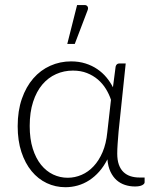

<svg xmlns="http://www.w3.org/2000/svg" viewBox="-20 -756 618 782"><path d="M432 -349.5Q424.5 -372.5 411.2 -394Q398 -415.5 378.8 -432Q359.5 -448.5 334.2 -458.5Q309 -468.5 277 -468.5Q240.5 -468.5 208.5 -454.2Q176.5 -440 152.5 -411.8Q128.5 -383.5 114.8 -341.2Q101 -299 101 -243Q101 -190 113.5 -150.5Q126 -111 147.2 -84.8Q168.5 -58.5 196.5 -45.2Q224.5 -32 255.5 -32Q285 -32 312.2 -43.8Q339.5 -55.5 361.2 -78.8Q383 -102 397.8 -136.5Q412.5 -171 417 -217ZM569 -33V-13.5Q569 -7 559 -1.8Q549 3.5 529.5 3.5Q508.5 3.5 489.2 -2.8Q470 -9 455 -22.2Q440 -35.5 430 -56.5Q420 -77.5 417.5 -107Q403 -78.5 384.2 -57.2Q365.5 -36 343.5 -21.8Q321.5 -7.5 296.8 -0.5Q272 6.5 246.5 6.5Q206 6.5 170.5 -10.2Q135 -27 108.8 -58.8Q82.5 -90.5 67.2 -136.8Q52 -183 52 -242Q52 -304.5 69 -353.5Q86 -402.5 115.5 -436.5Q145 -470.5 184.8 -488.2Q224.5 -506 269.5 -506Q301.5 -506 328.2 -497.5Q355 -489 376.2 -474.5Q397.5 -460 413.5 -440.8Q429.5 -421.5 440 -400.5L451 -485Q454.5 -497.5 466 -497.5H492L463 -220.5Q461 -195.5 459.2 -171.8Q457.5 -148 457.5 -130.5Q457.5 -104 464.2 -85.2Q471 -66.5 483.2 -55Q495.5 -43.5 512 -38.2Q528.5 -33 548 -33ZM254 -577 294 -735.5H324.5Q333 -735.5 336.8 -729.2Q340.5 -723 336.5 -713.5L284.5 -577Z"/></svg>

Font: Lato 2
Style: Regular
Weight: 300
Designer: Lukasz Dziedzic with Adam Twardoch and Botio Nikoltchev
Foundry: tyPoland Lukasz Dziedzic
Version: Version 2.015; 2015-08-06; http://www.latofonts.com/